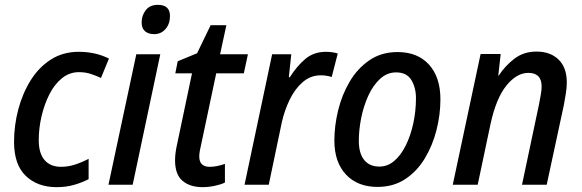

<svg xmlns="http://www.w3.org/2000/svg" viewBox="-20 -763 2404 793"><path d="M214 10Q135 10 86.5 -36.5Q38 -83 38 -177Q38 -245 55.5 -311Q73 -377 106.5 -431Q140 -485 190 -517Q240 -549 305 -549Q375 -549 430 -521L397 -441Q378 -450 355.5 -457.5Q333 -465 306 -465Q267 -465 236 -440Q205 -415 184 -373.5Q163 -332 151.5 -282.5Q140 -233 140 -184Q140 -130 164 -102Q188 -74 232 -74Q261 -74 289 -83Q317 -92 346 -107V-23Q319 -9 286 0.5Q253 10 214 10Z M617 -622Q593 -622 579 -634Q565 -646 565 -670Q565 -699 582 -721Q599 -743 632 -743Q682 -743 682 -697Q682 -664 663.5 -643Q645 -622 617 -622ZM428 0 543 -539H642L528 0Z M817 10Q765 10 734 -16Q703 -42 703 -101Q703 -131 712 -170L773 -460H704L714 -510L794 -543L850 -659H915L889 -539H1004L987 -460H873L811 -167Q808 -154 805.5 -141Q803 -128 803 -117Q803 -74 846 -74Q874 -74 909 -86V-9Q893 -1 867 4.5Q841 10 817 10Z M990 0 1104 -539H1183L1173 -444H1177Q1206 -490 1241 -519.5Q1276 -549 1326 -549Q1353 -549 1375 -542L1350 -445Q1328 -452 1305 -452Q1263 -452 1230.5 -424Q1198 -396 1176.5 -351.5Q1155 -307 1144 -258L1090 0Z M1539 9Q1457 9 1409 -42Q1361 -93 1361 -183Q1361 -243 1376.5 -307Q1392 -371 1424 -425.5Q1456 -480 1505.5 -514Q1555 -548 1622 -548Q1705 -548 1752 -496Q1799 -444 1799 -353Q1799 -290 1783 -226.5Q1767 -163 1735 -109.5Q1703 -56 1654 -23.5Q1605 9 1539 9ZM1547 -75Q1581 -75 1608.5 -98.5Q1636 -122 1656 -162.5Q1676 -203 1687 -253.5Q1698 -304 1698 -358Q1698 -401 1679 -432.5Q1660 -464 1616 -464Q1579 -464 1550 -437.5Q1521 -411 1501.5 -368.5Q1482 -326 1472 -276.5Q1462 -227 1462 -181Q1462 -130 1484 -102.5Q1506 -75 1547 -75Z M1850 0 1965 -540H2048L2038 -451H2040Q2066 -491 2104.5 -520.5Q2143 -550 2196 -550Q2253 -550 2287 -517Q2321 -484 2321 -422Q2321 -401 2317 -376.5Q2313 -352 2309 -330L2238 0H2136L2206 -331Q2210 -353 2213.5 -371.5Q2217 -390 2217 -406Q2217 -462 2162 -462Q2114 -462 2071.5 -409.5Q2029 -357 2006 -251L1953 0Z"/></svg>

Font: Noto Sans SemiCondensed Medium
Style: Italic
Weight: 500
Width: 4
Italic angle: -12°
Designer: Monotype Design Team
Foundry: Monotype Imaging Inc.
Version: Version 2.013; ttfautohint (v1.8.4.7-5d5b)